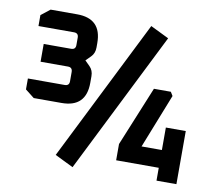

<svg xmlns="http://www.w3.org/2000/svg" viewBox="-78 -786 992 883"><g transform="rotate(10 418.0 -345.0)"><path d="M42 -309V-360H214Q235 -360 235 -381V-424Q235 -446 214 -446H86V-529H214Q235 -529 235 -550V-585Q235 -606 214 -606H48V-657L90 -690H214Q328 -690 328 -576V-555Q328 -528 311 -511L288 -488L311 -465Q328 -448 328 -421V-390Q328 -276 214 -276H84ZM229 -36 559 -696 645 -654 315 6ZM507 -60V-136L621 -414H700L711 -396L611 -143H706V-248H799V0H706V-60Z"/></g></svg>

Font: Oxanium SemiBold
Style: Regular
Weight: 600
Designer: Severin Meyer
Version: Version 2.000